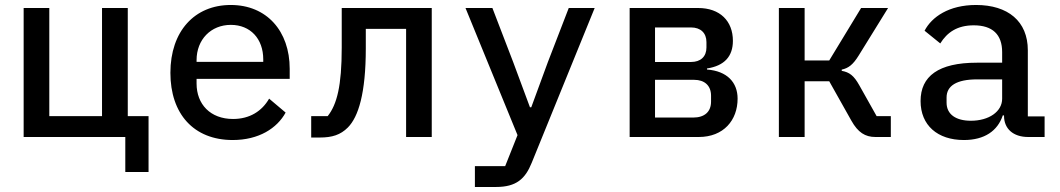

<svg xmlns="http://www.w3.org/2000/svg" viewBox="-20 -548 4241 768"><path d="M481.2 139.9H574.2V-83.5H491.1V-516H388.1V-83.5H177.2V-516H74.6V0H481.2Z M910.9 12.1C1015.6 12.1 1088.4 -35.2 1122.5 -97.7L1056.5 -153.4C1027.7 -103.3 978.7 -72.1 912.3 -72.1C821.4 -72.1 766.3 -131 766.3 -213.8V-232.6H1138.8V-272.7C1138.8 -423.7 1046.9 -528.1 903.1 -528.1C758.2 -528.1 661.6 -422.9 661.6 -256.7C661.6 -93 754.3 12.1 910.9 12.1ZM766.3 -300.4V-307.5C766.3 -389.6 823.5 -448.5 903.4 -448.5C981.5 -448.5 1033 -393.1 1033 -310.4V-300.4Z M1224.8 2.1H1259.2C1308.6 2.1 1342 -8.5 1371.4 -38C1413.7 -80.6 1443.2 -175.1 1443.2 -354.8V-432.5H1604.4V0H1707V-516H1346.9V-357.6C1346.9 -204.2 1327.8 -130.3 1290.8 -83.5H1224.8Z M1879.6 199.9H1964.1C2045.5 199.9 2081 167.3 2106.9 103L2358.7 -516H2255L2171.5 -299.7L2105.1 -119H2099.8L2032.7 -299.7L1949.6 -516H1842L2050.1 -7.5L2000.7 116.5H1879.6Z M2498.6 0H2774.9C2874.3 0 2930.4 -67.1 2930.4 -153.4C2930.4 -218.4 2888.5 -263.8 2807.9 -269.9V-274.1C2877.8 -284.8 2911.6 -322.8 2911.6 -384.6C2911.6 -463.8 2860.1 -516 2772.4 -516H2498.6ZM2600.1 -77.8V-228.7H2756.7C2797.9 -228.7 2824.2 -206 2824.2 -165.1V-141.7C2824.2 -101.2 2798.7 -77.8 2752.8 -77.8ZM2600.1 -300.1V-438.2H2744.3C2782.3 -438.2 2805.8 -416.2 2805.8 -379.6V-358C2805.8 -321.4 2782.3 -300.1 2744.3 -300.1Z M3095.5 0H3198.5V-223H3296.9L3385.7 -65C3411.9 -18.5 3440.3 0 3481.9 0H3543.3V-83.5H3486.5L3417.3 -206.7C3395.6 -245.7 3377.5 -259.2 3346.9 -264.6V-269.5C3373.9 -275.6 3391.7 -288.7 3414.8 -326L3532.3 -516H3424.4L3296.9 -306.1H3198.5V-516H3095.5Z M4093 0H4158.4V-82.4H4091.3V-346.9C4091.3 -463.1 4011.7 -528.1 3884.2 -528.1C3775.9 -528.1 3707 -480.5 3678.3 -425.1L3741.1 -374.3C3768.5 -418.3 3808.6 -446.7 3875 -446.7C3949.9 -446.7 3988.6 -410.2 3988.6 -339.5V-297.2H3887.4C3734 -297.2 3662.3 -243.3 3662.3 -143.8C3662.3 -46.9 3730.1 12.1 3835.6 12.1C3918 12.1 3970.5 -24.5 3991.1 -86.3H3996.1V-84.5C3996.1 -33.4 4032.3 0 4093 0ZM3766.3 -137.4V-158C3766.3 -204.5 3805.8 -230.5 3888.8 -230.5H3988.6V-153.1C3988.6 -101.6 3935.7 -65 3863.6 -65C3804 -65 3766.3 -90.2 3766.3 -137.4Z"/></svg>

Font: Margiela Mono Medium
Style: Regular
Weight: 500
Designer: Mike Abbink, Paul van der Laan, Pieter van Rosmalen
Foundry: Bold Monday
Version: Version 2.003 2021